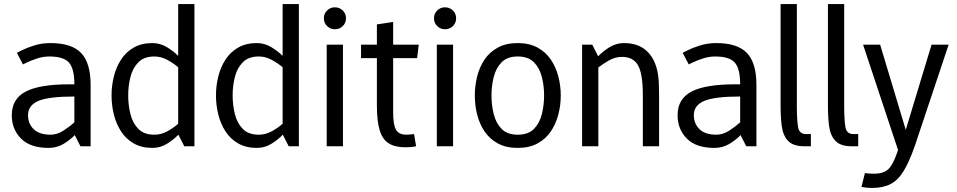

<svg xmlns="http://www.w3.org/2000/svg" viewBox="-20 -720 4709 945"><path d="M118 -153Q118 -111 146 -84Q174 -57 229 -57Q261 -57 292 -77Q323 -97 346 -118V-245Q221 -245 169.5 -223.5Q118 -202 118 -153ZM219 8Q129 8 83.5 -38Q38 -84 38 -153Q38 -233 106 -269Q174 -305 321 -305H346Q346 -382 319.5 -412Q293 -442 223 -442Q192 -442 162 -432Q132 -422 112.5 -412.5Q93 -403 93 -403L63 -460Q63 -460 86.5 -472Q110 -484 147.5 -496Q185 -508 228 -508Q333 -508 379.5 -459Q426 -410 426 -302V0H376L348 -55Q324 -30 291.5 -11Q259 8 219 8Z M740 -442Q689 -442 661 -413.5Q633 -385 622 -341Q611 -297 611 -250Q611 -203 622 -158.5Q633 -114 661 -85.5Q689 -57 740 -57Q773 -57 804 -74Q835 -91 857 -111V-389Q835 -408 804 -425Q773 -442 740 -442ZM857 -700H937V0H887L858 -57Q833 -31 800.5 -11.5Q768 8 730 8Q677 8 638.5 -14Q600 -36 576 -73Q552 -110 540.5 -156Q529 -202 529 -250Q529 -298 540.5 -344Q552 -390 576 -427Q600 -464 638.5 -486Q677 -508 730 -508Q767 -508 799.5 -489Q832 -470 857 -445Z M1254 -442Q1203 -442 1175 -413.5Q1147 -385 1136 -341Q1125 -297 1125 -250Q1125 -203 1136 -158.5Q1147 -114 1175 -85.5Q1203 -57 1254 -57Q1287 -57 1318 -74Q1349 -91 1371 -111V-389Q1349 -408 1318 -425Q1287 -442 1254 -442ZM1371 -700H1451V0H1401L1372 -57Q1347 -31 1314.5 -11.5Q1282 8 1244 8Q1191 8 1152.5 -14Q1114 -36 1090 -73Q1066 -110 1054.5 -156Q1043 -202 1043 -250Q1043 -298 1054.5 -344Q1066 -390 1090 -427Q1114 -464 1152.5 -486Q1191 -508 1244 -508Q1281 -508 1313.5 -489Q1346 -470 1371 -445Z M1628 -576Q1606 -576 1590 -591.5Q1574 -607 1574 -630Q1574 -653 1590 -668.5Q1606 -684 1628 -684Q1651 -684 1667 -668.5Q1683 -653 1683 -630Q1683 -607 1667 -591.5Q1651 -576 1628 -576ZM1588 0V-500H1668V0Z M2018 -60 2028 0Q2003 5 1976 5Q1925 5 1894 -14Q1863 -33 1849 -78Q1835 -123 1835 -200V-434H1757V-500H1835V-600L1915 -612V-500H2041L2033 -434H1915V-167Q1915 -106 1929 -81.5Q1943 -57 1981 -57Q1990 -57 1998.5 -58Q2007 -59 2018 -60Z M2170 -576Q2148 -576 2132 -591.5Q2116 -607 2116 -630Q2116 -653 2132 -668.5Q2148 -684 2170 -684Q2193 -684 2209 -668.5Q2225 -653 2225 -630Q2225 -607 2209 -591.5Q2193 -576 2170 -576ZM2130 0V-500H2210V0Z M2317 -250Q2317 -298 2328.5 -344Q2340 -390 2365 -427Q2390 -464 2430.5 -486Q2471 -508 2528 -508Q2585 -508 2625.5 -486Q2666 -464 2691 -427Q2716 -390 2728 -344Q2740 -298 2740 -250Q2740 -202 2728 -156Q2716 -110 2691 -73Q2666 -36 2625.5 -14Q2585 8 2528 8Q2471 8 2430.5 -14Q2390 -36 2365 -73Q2340 -110 2328.5 -156Q2317 -202 2317 -250ZM2399 -250Q2399 -203 2410 -158.5Q2421 -114 2449 -85.5Q2477 -57 2528 -57Q2580 -57 2608 -85.5Q2636 -114 2647 -158.5Q2658 -203 2658 -250Q2658 -297 2647 -341Q2636 -385 2608 -413.5Q2580 -442 2528 -442Q2477 -442 2449 -413.5Q2421 -385 2410 -341Q2399 -297 2399 -250Z M3224 0H3144V-250Q3144 -358 3120 -399Q3096 -440 3042 -440Q3008 -440 2978 -423Q2948 -406 2925 -388V0H2845V-500H2895L2924 -443Q2949 -469 2981.5 -488.5Q3014 -508 3051 -508H3052Q3133 -508 3177 -454.5Q3221 -401 3223 -302L3224 -250Z M3395 -153Q3395 -111 3423 -84Q3451 -57 3506 -57Q3538 -57 3569 -77Q3600 -97 3623 -118V-245Q3498 -245 3446.5 -223.5Q3395 -202 3395 -153ZM3496 8Q3406 8 3360.5 -38Q3315 -84 3315 -153Q3315 -233 3383 -269Q3451 -305 3598 -305H3623Q3623 -382 3596.5 -412Q3570 -442 3500 -442Q3469 -442 3439 -432Q3409 -422 3389.5 -412.5Q3370 -403 3370 -403L3340 -460Q3340 -460 3363.5 -472Q3387 -484 3424.5 -496Q3462 -508 3505 -508Q3610 -508 3656.5 -459Q3703 -410 3703 -302V0H3653L3625 -55Q3601 -30 3568.5 -11Q3536 8 3496 8Z M3947 -60H3971V0H3940Q3884 0 3859 -26.5Q3834 -53 3828 -97.5Q3822 -142 3822 -196V-700H3902V-196Q3902 -135 3907.5 -97.5Q3913 -60 3947 -60Z M4180 -60H4204V0H4173Q4117 0 4092 -26.5Q4067 -53 4061 -97.5Q4055 -142 4055 -196V-700H4135V-196Q4135 -135 4140.5 -97.5Q4146 -60 4180 -60Z M4237 132Q4258 135 4284 135Q4326 135 4350 114.5Q4374 94 4395 33L4400 18L4228 -500H4312L4438 -81L4565 -500H4649L4482 0Q4455 77 4427.5 122Q4400 167 4363 186Q4326 205 4272 205Q4260 205 4248 204Q4236 203 4220 200Z"/></svg>

Font: Epunda Sans
Style: Regular
Weight: 400
Designer: Simon Atzbach
Foundry: typofactur
Version: Version 2.204; ttfautohint (v1.8.4.7-5d5b)